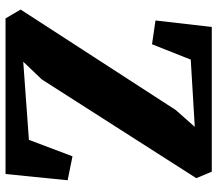

<svg xmlns="http://www.w3.org/2000/svg" viewBox="-66 -720 786 694"><g transform="rotate(90 327.0 -373.0)"><path d="M46.5 0 14.5 -54.5 377.5 -615 438.5 -684 195.5 -669.5 140 -529.5 54 -542 77.5 -745.5H600.5L624 -689.5L267 -131L203 -64L485.5 -84.5L545 -242L631.5 -224.5L609 0Z"/></g></svg>

Font: Merriweather 28pt Black
Style: Regular
Weight: 900
Version: Version 2.100